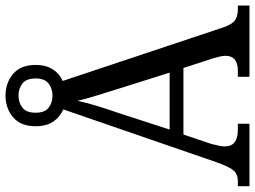

<svg xmlns="http://www.w3.org/2000/svg" viewBox="-134 -789 923 695"><g transform="rotate(-90 327.5 -441.5)"><path d="M1 0V-42H18Q44 -42 57.5 -57Q71 -72 88 -120L279 -674Q252 -685 235 -710Q218 -735 218 -774Q218 -828 250.5 -855.5Q283 -883 329 -883Q375 -883 407.5 -855.5Q440 -828 440 -774Q440 -737 424 -712Q408 -687 382 -676L576 -94Q587 -63 601.5 -52.5Q616 -42 642 -42H655V0H397V-42H419Q473 -42 473 -87Q473 -95 470.5 -106.5Q468 -118 464 -131L429 -239H188L154 -138Q151 -126 148 -112.5Q145 -99 145 -89Q145 -42 205 -42H227V0ZM329 -713Q354 -713 372.5 -727Q391 -741 391 -774Q391 -808 372.5 -822Q354 -836 329 -836Q304 -836 285.5 -822Q267 -808 267 -774Q267 -741 285 -727Q303 -713 329 -713ZM206 -289H412L356 -467Q342 -512 330 -550.5Q318 -589 310 -622Q303 -590 292.5 -555Q282 -520 267 -477Z"/></g></svg>

Font: Noto Serif SemiCondensed
Style: Regular
Weight: 400
Width: 4
Designer: Monotype Design Team
Foundry: Monotype Imaging Inc.
Version: Version 2.013